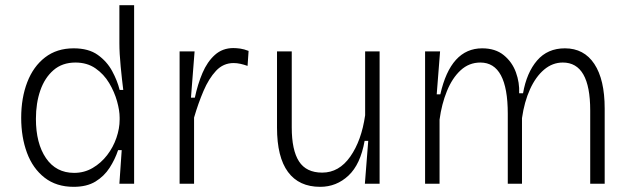

<svg xmlns="http://www.w3.org/2000/svg" viewBox="-20 -711 2440 743"><path d="M265 12Q198 12 152.5 -23.5Q107 -59 84.5 -119.5Q62 -180 62 -255Q62 -332 85.5 -393Q109 -454 154.5 -489Q200 -524 265 -524Q323 -524 358.5 -498.5Q394 -473 414 -436Q434 -399 443 -363H457Q452 -402 447 -453.5Q442 -505 442 -544V-691H499V0H442L451 -130H437Q425 -94 404 -61.5Q383 -29 349.5 -8.5Q316 12 265 12ZM267 -42Q306 -42 338.5 -61Q371 -80 394.5 -110.5Q418 -141 430.5 -177.5Q443 -214 443 -248V-256Q443 -283 433 -319Q423 -355 402.5 -389.5Q382 -424 349.5 -446.5Q317 -469 272 -469Q221 -469 187 -439.5Q153 -410 136 -361Q119 -312 119 -251Q119 -156 158 -99Q197 -42 267 -42Z M675 0V-512H733L719 -333H734Q745 -385 763.5 -428.5Q782 -472 811.5 -498.5Q841 -525 883 -525Q895 -525 909.5 -523Q924 -521 942 -514L938 -456Q924 -461 910.5 -464Q897 -467 884 -467Q844 -467 816 -437Q788 -407 767.5 -359Q747 -311 731 -256V0Z M1219 12Q1137 12 1094.5 -45.5Q1052 -103 1052 -217V-512H1109V-218Q1109 -130 1137 -86.5Q1165 -43 1227 -43Q1292 -43 1335.5 -105Q1379 -167 1393 -265V-512H1449V0H1392L1405 -166H1391Q1375 -75 1328.5 -31.5Q1282 12 1219 12Z M1625 0V-512H1683L1670 -346H1684Q1724 -524 1846 -524Q1897 -524 1929.5 -497.5Q1962 -471 1976.5 -431Q1991 -391 1989 -350H2004Q2018 -430 2058.5 -477Q2099 -524 2166 -524Q2240 -524 2280 -463.5Q2320 -403 2320 -291V0H2264V-284Q2264 -469 2158 -469Q2118 -469 2085.5 -441.5Q2053 -414 2031 -365.5Q2009 -317 2000 -254V0H1945V-271Q1945 -469 1839 -469Q1795 -469 1762.5 -439Q1730 -409 1709.5 -358.5Q1689 -308 1681 -248V0Z"/></svg>

Font: Bricolage Grotesque 12pt ExtraLight
Style: Regular
Weight: 200
Designer: Mathieu Triay
Foundry: Atelier Triay
Version: Version 1.001; ttfautohint (v1.8.4.7-5d5b);gftools[0.9.33.de